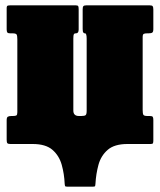

<svg xmlns="http://www.w3.org/2000/svg" viewBox="-20 -540 600 720"><path d="M232 160Q225 160 224 157.5Q223 155 222.5 148.5Q221 112.5 211.5 78.2Q202 44 176.8 22Q151.5 0 102.5 0H19Q10 0 7.5 -3.2Q5 -6.5 5 -16V-89Q5 -99.5 9.2 -102.2Q13.5 -105 23 -105H28Q38 -105 41.5 -107.2Q45 -109.5 45 -119V-392.5Q45 -405.5 42.5 -410.2Q40 -415 27 -415H18Q10 -415 7.5 -418.2Q5 -421.5 5 -430V-509Q5 -517.5 8.8 -518.8Q12.5 -520 20.5 -520H264Q272 -520 273.5 -516.5Q275 -513 275 -504.5V-429.5Q275 -415 265 -415H263.5Q259 -415 257 -411.8Q255 -408.5 255 -395.5V-125.5Q255 -105 276 -105H285Q297 -105 301 -108.2Q305 -111.5 305 -124.5V-394.5Q305 -415 299 -415H297.5Q295 -415 292.5 -418Q290 -421 290 -432V-505Q290 -514 292.8 -517Q295.5 -520 304 -520H541Q550 -520 552.5 -516.8Q555 -513.5 555 -504V-431Q555 -420.5 551 -417.8Q547 -415 537 -415H532Q522.5 -415 518.8 -412.8Q515 -410.5 515 -401V-127.5Q515 -114.5 517.5 -109.8Q520 -105 533 -105H542Q550.5 -105 552.8 -101.8Q555 -98.5 555 -90V-13.5Q555 -7 553.8 -3.5Q552.5 0 545.5 0H458Q409 0 383.8 22Q358.5 44 349.2 78.2Q340 112.5 338 148.5Q337.5 155.5 336.5 157.8Q335.5 160 328 160Z"/></svg>

Font: Besley* Condensed Fatface
Style: Regular
Weight: 900
Width: 3
Designer: Owen Earl
Foundry: indestructible type*
Version: Version 3.000; ttfautohint (v1.8.3)